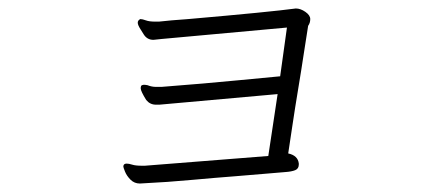

<svg xmlns="http://www.w3.org/2000/svg" viewBox="-20 -425 1040 453"><path d="M311 -380Q316 -380 324 -377Q332 -374 346 -374H355Q381 -377 424 -380Q619 -397 678 -405Q689 -405 700.5 -397Q712 -389 712 -380Q712 -371 707 -364Q703 -340 697 -300Q691 -260 683.5 -215Q676 -170 670 -129.5Q664 -89 660 -63Q683 -58 685 -39V-37Q685 -27 676.5 -23.5Q668 -20 652.5 -19Q637 -18 605 -15Q573 -12 533 -9Q493 -6 432 -0.5Q371 5 327 7L310 8Q297 8 288 -1Q279 -10 275 -20Q271 -30 271 -32Q271 -39 279 -39Q284 -39 292 -36.5Q300 -34 314 -34H322L613 -57L635 -203L356 -178H348Q334 -178 325 -189Q312 -210 312 -216.5Q312 -223 315 -224L319 -225Q323 -225 328 -224Q338 -220 348 -220H361Q465 -228 546.5 -236Q628 -244 641 -245L657 -360L361 -333L342 -331Q327 -331 319 -344Q318 -346 311.5 -356Q305 -366 305 -371.5Q305 -377 311 -380Z"/></svg>

Font: ToneOZ-Pinyin-WenKai-Light
Style: Light
Weight: 300
Designer: Fontworks Inc.
Foundry: ToneOZ
Version: Version 0.240331